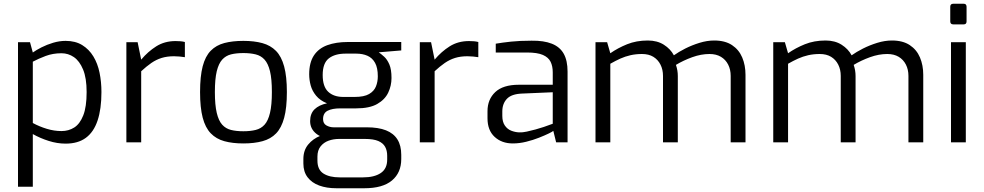

<svg xmlns="http://www.w3.org/2000/svg" viewBox="-20 -759 5247 1024"><path d="M76 237V-534H140L155 -479Q173 -492 201.5 -506.5Q230 -521 263.5 -531Q297 -541 330 -541Q382 -541 418.5 -518.5Q455 -496 478 -458Q501 -420 511 -371Q521 -322 521 -268Q521 -178 500.5 -116.5Q480 -55 438 -24Q396 7 330 7Q285 7 239.5 -7.5Q194 -22 155 -44V237ZM308 -60Q346 -60 376 -79Q406 -98 424 -143.5Q442 -189 442 -268Q442 -343 423 -388.5Q404 -434 374 -454.5Q344 -475 308 -475Q262 -475 223.5 -460.5Q185 -446 155 -430V-103Q190 -84 229.5 -72Q269 -60 308 -60Z M654 0V-534H714L733 -441Q769 -484 813.5 -512Q858 -540 916 -540Q930 -540 942.5 -539Q955 -538 966 -535V-454Q953 -456 938 -457.5Q923 -459 908 -459Q871 -459 842 -450Q813 -441 787 -423Q761 -405 733 -379V0Z M1278 6Q1220 6 1176.5 -6Q1133 -18 1104 -48Q1075 -78 1061 -131.5Q1047 -185 1047 -268Q1047 -352 1061 -405.5Q1075 -459 1104 -488.5Q1133 -518 1176.5 -529.5Q1220 -541 1278 -541Q1336 -541 1379.5 -529Q1423 -517 1452 -487.5Q1481 -458 1495.5 -404.5Q1510 -351 1510 -268Q1510 -184 1495.5 -130.5Q1481 -77 1452.5 -47.5Q1424 -18 1380 -6Q1336 6 1278 6ZM1278 -59Q1315 -59 1343.5 -66Q1372 -73 1391 -94Q1410 -115 1420 -157Q1430 -199 1430 -268Q1430 -338 1420 -379Q1410 -420 1391 -441Q1372 -462 1343.5 -469Q1315 -476 1278 -476Q1240 -476 1212 -469Q1184 -462 1165 -441Q1146 -420 1136 -379Q1126 -338 1126 -268Q1126 -199 1136 -157Q1146 -115 1165 -94Q1184 -73 1212 -66Q1240 -59 1278 -59Z M1774 245Q1722 245 1682.5 230.5Q1643 216 1620.5 186.5Q1598 157 1598 113V89Q1598 43 1623.5 12Q1649 -19 1688 -34.5Q1727 -50 1768 -50L1788 -18Q1758 -18 1732 -8.5Q1706 1 1689.5 22Q1673 43 1673 76V98Q1673 146 1705 166.5Q1737 187 1792 187H1916Q1976 187 2010.5 164Q2045 141 2045 92V72Q2045 44 2034 24Q2023 4 1997.5 -7Q1972 -18 1926 -18H1765Q1703 -18 1668.5 -44.5Q1634 -71 1634 -113Q1634 -153 1657.5 -176Q1681 -199 1724 -208Q1687 -223 1666 -248.5Q1645 -274 1637 -303.5Q1629 -333 1629 -363Q1629 -425 1654 -463Q1679 -501 1725.5 -518Q1772 -535 1835 -535H2120V-490L2000 -480Q2013 -471 2029 -456.5Q2045 -442 2056.5 -415.5Q2068 -389 2068 -343Q2068 -302 2050.5 -265Q2033 -228 1992 -204.5Q1951 -181 1879 -181H1794Q1752 -181 1727.5 -168.5Q1703 -156 1703 -124Q1703 -100 1721 -90Q1739 -80 1759 -80H1936Q1998 -80 2038.5 -64Q2079 -48 2099.5 -15.5Q2120 17 2120 67V89Q2120 162 2070.5 203.5Q2021 245 1923 245ZM1811 -242H1871Q1922 -242 1948.5 -257.5Q1975 -273 1985 -298Q1995 -323 1995 -352Q1995 -397 1980.5 -423.5Q1966 -450 1940 -461.5Q1914 -473 1880 -473H1823Q1766 -473 1733.5 -447.5Q1701 -422 1701 -359Q1701 -297 1730.5 -269.5Q1760 -242 1811 -242Z M2219 0V-534H2279L2298 -441Q2334 -484 2378.5 -512Q2423 -540 2481 -540Q2495 -540 2507.5 -539Q2520 -538 2531 -535V-454Q2518 -456 2503 -457.5Q2488 -459 2473 -459Q2436 -459 2407 -450Q2378 -441 2352 -423Q2326 -405 2298 -379V0Z M2715 6Q2656 6 2618 -29Q2580 -64 2580 -128V-166Q2580 -229 2621.5 -268Q2663 -307 2747 -307H2928V-373Q2928 -406 2916.5 -429.5Q2905 -453 2875.5 -466Q2846 -479 2790 -479H2624V-526Q2659 -532 2705.5 -537Q2752 -542 2815 -542Q2880 -543 2923 -526Q2966 -509 2986.5 -472.5Q3007 -436 3007 -377V0H2946L2931 -61Q2927 -57 2906.5 -47Q2886 -37 2854.5 -24.5Q2823 -12 2786.5 -3Q2750 6 2715 6ZM2748 -53Q2766 -52 2789 -57Q2812 -62 2836 -68.5Q2860 -75 2880.5 -82Q2901 -89 2914 -94Q2927 -99 2928 -99V-267L2765 -260Q2708 -258 2683.5 -232Q2659 -206 2659 -165V-141Q2659 -109 2672.5 -89.5Q2686 -70 2706.5 -62Q2727 -54 2748 -53Z M3156 0V-534H3218L3235 -475Q3275 -503 3324.5 -523Q3374 -543 3435 -543Q3485 -543 3520.5 -520.5Q3556 -498 3574 -464Q3599 -482 3634.5 -500Q3670 -518 3710.5 -530.5Q3751 -543 3789 -543Q3847 -543 3884 -518.5Q3921 -494 3938.5 -452.5Q3956 -411 3956 -360V0H3877V-354Q3877 -388 3863.5 -414.5Q3850 -441 3825 -456Q3800 -471 3764 -471Q3719 -471 3672 -454Q3625 -437 3585 -413Q3590 -398 3592.5 -383.5Q3595 -369 3595 -353V0H3516V-354Q3516 -388 3502.5 -414.5Q3489 -441 3464.5 -456Q3440 -471 3404 -471Q3371 -471 3342.5 -464.5Q3314 -458 3288.5 -446.5Q3263 -435 3235 -419V0Z M4104 0V-534H4166L4183 -475Q4223 -503 4272.5 -523Q4322 -543 4383 -543Q4433 -543 4468.5 -520.5Q4504 -498 4522 -464Q4547 -482 4582.5 -500Q4618 -518 4658.5 -530.5Q4699 -543 4737 -543Q4795 -543 4832 -518.5Q4869 -494 4886.5 -452.5Q4904 -411 4904 -360V0H4825V-354Q4825 -388 4811.5 -414.5Q4798 -441 4773 -456Q4748 -471 4712 -471Q4667 -471 4620 -454Q4573 -437 4533 -413Q4538 -398 4540.5 -383.5Q4543 -369 4543 -353V0H4464V-354Q4464 -388 4450.5 -414.5Q4437 -441 4412.5 -456Q4388 -471 4352 -471Q4319 -471 4290.5 -464.5Q4262 -458 4236.5 -446.5Q4211 -435 4183 -419V0Z M5064 -629Q5048 -629 5048 -645V-723Q5048 -739 5064 -739H5120Q5128 -739 5131.5 -734.5Q5135 -730 5135 -723V-645Q5135 -629 5120 -629ZM5052 0V-534H5131V0Z"/></svg>

Font: Exo Thin
Style: Regular
Weight: 400
Version: Version 2.000